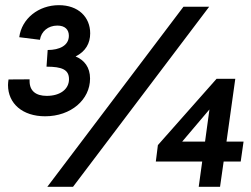

<svg xmlns="http://www.w3.org/2000/svg" viewBox="-20 -723 973 743"><path d="M154.5 -273C255 -273 328.5 -337.5 328.5 -419C328.5 -462.5 306.5 -490.5 272.5 -504.5C311.5 -524 329 -555.5 329 -594C329 -657 283 -703 208 -703C129 -703 64 -651 54.5 -579L134.5 -569C139.5 -601.5 166 -624 202 -624C231.5 -624 246.5 -608.5 246.5 -584.5C246.5 -547 210.5 -529.5 164.5 -529.5L160 -465C220 -465 247 -453.5 247 -416.5C247 -378 213 -352 161 -352C119 -352 94.5 -371 94.5 -409V-416L13 -415.5C12 -408.5 11 -401.5 11 -394C11 -322 67.5 -273 154.5 -273ZM163 0H262.5L789.5 -697H690ZM583 -98H762.5L749 0H831.5L845.5 -98H911.5L922.5 -175H856.5L890.5 -418H818L591 -161.5ZM685 -175 790.5 -299.5 773.5 -175Z"/></svg>

Font: HK Grotesk ExtraBold
Style: Italic
Weight: 800
Italic angle: -16°
Designer: Alfredo Marco Pradil
Foundry: Hanken Design Co.
Version: Version 3.001;FEAKit 1.0